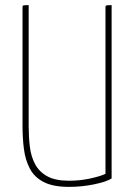

<svg xmlns="http://www.w3.org/2000/svg" viewBox="-20 -720 524 750"><path d="M250 10Q187 10 150.5 -9Q114 -28 96.5 -61.5Q79 -95 73.5 -137.5Q68 -180 68 -227V-690Q68 -695 69 -697Q70 -699 75 -699.5Q80 -700 92 -700V-227Q92 -186 96.5 -147.5Q101 -109 117 -79Q133 -49 164.5 -31.5Q196 -14 250 -14Q293 -14 333.5 -23Q374 -32 392 -41V-691Q392 -696 393.5 -697.5Q395 -699 400.5 -699.5Q406 -700 416 -700V-23Q396 -10 348 0Q300 10 250 10Z"/></svg>

Font: Yanone Kaffeesatz ExtraLight ExtraLight
Style: Regular
Weight: 250
Version: Version 2.003